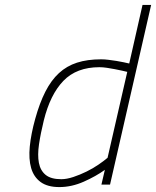

<svg xmlns="http://www.w3.org/2000/svg" viewBox="-20 -750 634 780"><path d="M391 -509Q405 -509 421 -507Q437 -505 453 -502.5Q469 -500 482.5 -497Q496 -494 505 -492L559 -730H594L427 0H392L406 -60Q370 -34 320.5 -12Q271 10 221 10Q173 10 145 -10.5Q117 -31 106.5 -67.5Q96 -104 101 -155Q106 -206 123 -267Q141 -332 164.5 -378Q188 -424 219.5 -453Q251 -482 293 -495.5Q335 -509 391 -509ZM229 -22Q251 -22 278 -31Q305 -40 331.5 -53Q358 -66 380.5 -81.5Q403 -97 417 -109L497 -458Q489 -460 475.5 -463Q462 -466 446.5 -469Q431 -472 414.5 -474.5Q398 -477 384 -477Q291 -477 237.5 -421.5Q184 -366 158 -261Q145 -208 138.5 -164Q132 -120 138 -88.5Q144 -57 165.5 -39.5Q187 -22 229 -22Z"/></svg>

Font: Panefresco 1wt
Style: Italic
Weight: 250
Version: Version 1.000